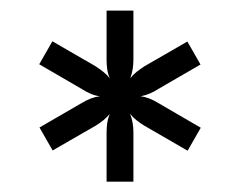

<svg xmlns="http://www.w3.org/2000/svg" viewBox="-20 -776 465 372"><path d="M186.5 -424H238.5V-519.5C238.5 -532.8 236.3 -544.8 232 -555.5C235.7 -550.8 239.9 -546.6 244.8 -542.8C249.6 -538.9 254.8 -535.3 260.5 -532L343.5 -484L369 -528.5L286.5 -576.5C274.5 -583.8 263.2 -588.2 252.5 -589.5C258.2 -590.5 263.8 -592.2 269.5 -594.5C275.2 -596.8 280.8 -599.8 286.5 -603.5L368.5 -651L343 -695.5L260.5 -648C254.8 -644.3 249.7 -640.7 245 -637C240.3 -633.3 236.2 -629.2 232.5 -624.5C236.5 -635.5 238.5 -647.7 238.5 -661V-755.5H186.5V-660.5C186.5 -653.8 186.9 -647.5 187.8 -641.5C188.6 -635.5 190.3 -629.7 193 -624C189.3 -628.7 185.1 -632.9 180.2 -636.8C175.4 -640.6 170.2 -644.3 164.5 -648L81.5 -696L56 -651.5L138.5 -603.5C144.2 -599.8 149.9 -596.8 155.8 -594.3C161.6 -591.8 167.5 -590.2 173.5 -589.5C162.2 -588.2 150.5 -583.8 138.5 -576.5L56.5 -529L82 -484.5L164.5 -532C176.2 -539 185.5 -546.7 192.5 -555C190.2 -549.3 188.6 -543.5 187.7 -537.5C186.9 -531.5 186.5 -525.2 186.5 -518.5Z"/></svg>

Font: Lato Semibold
Style: Regular
Weight: 600
Designer: Lukasz Dziedzic
Foundry: tyPoland Lukasz Dziedzic
Version: Version 2.006; 2014-01-15